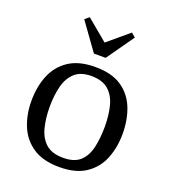

<svg xmlns="http://www.w3.org/2000/svg" viewBox="-133 -812 813 920"><g transform="rotate(20 273.5 -352.5)"><path d="M274 10Q191 10 139.5 -24.5Q88 -59 64.5 -116.5Q41 -174 41 -243Q41 -315 64.5 -373Q88 -431 139.5 -465.5Q191 -500 274 -500Q359 -500 409.5 -465.5Q460 -431 483 -373Q506 -315 506 -243Q506 -174 483 -116.5Q460 -59 409 -24.5Q358 10 274 10ZM277 -38Q333 -38 362.5 -65Q392 -92 403 -139.5Q414 -187 414 -246Q414 -305 402 -351.5Q390 -398 359 -425.5Q328 -453 271 -453Q217 -453 187 -425.5Q157 -398 145 -351.5Q133 -305 133 -246Q133 -187 145.5 -139.5Q158 -92 189 -65Q220 -38 277 -38ZM245 -558 145 -697 167 -715 275 -625 382 -715 403 -697 305 -558Z"/></g></svg>

Font: Manuale
Style: Regular
Weight: 400
Designer: Eduardo Tunni / Pablo Cosgaya
Foundry: Eduardo Tunni / Pablo Cosgaya
Version: Version 1.002